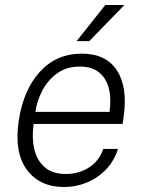

<svg xmlns="http://www.w3.org/2000/svg" viewBox="-20 -743 572 773"><path d="M238.5 10Q140 10 88.5 -59.2Q37 -128.5 55 -253.5Q73 -379.5 139.8 -453.2Q206.5 -527 309 -527Q406.5 -527 450.5 -460Q494.5 -393 478 -274.5L473.5 -244H115.5Q107.5 -189.5 117.8 -143.8Q128 -98 159.5 -70.2Q191 -42.5 245.5 -42.5Q298 -42.5 339 -69.2Q380 -96 396 -143.5H455Q438.5 -92.5 404.5 -58.2Q370.5 -24 327 -7Q283.5 10 238.5 10ZM122.5 -292.5H421Q428.5 -344 418.5 -385.5Q408.5 -427 379.5 -451Q350.5 -475 301 -475Q248 -475 210.2 -447.8Q172.5 -420.5 150.5 -378.5Q128.5 -336.5 122.5 -292.5ZM404 -723H481L339.5 -577.5H288.5Z"/></svg>

Font: Public Sans ExtraLight
Style: Italic
Weight: 200
Italic angle: -8°
Designer: The Public Sans project authors (U.S. Web Design System). Libre Franklin designed by Pablo Impallari and Rodrigo Fuenzal
Version: Version 1.007; ttfautohint (v1.8.1) -l 8 -r 50 -G 200 -x 14 